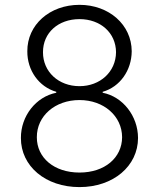

<svg xmlns="http://www.w3.org/2000/svg" viewBox="-20 -757 652 787"><path d="M305.8 9.9C444.2 9.9 545.5 -76 545.8 -191.4C545.5 -281.6 483.3 -360.8 400.9 -376.8V-380.7C471.9 -400.9 519.5 -468.8 519.9 -546.9C519.5 -655.5 426.8 -737.2 305.8 -737.2C183.6 -737.2 91.3 -655.2 92 -546.9C91.3 -468.8 139.2 -401.3 210.6 -380.7V-376.8C127.5 -360.4 65.3 -281.6 65.7 -191.4C65.3 -76 166.5 9.9 305.8 9.9ZM305.8 -49.7C201.7 -49.7 130.7 -110.4 131 -194.6C130.7 -281.6 205.6 -346.9 305.8 -346.9C405.2 -346.9 480.1 -281.6 480.5 -194.6C480.1 -110.4 409.4 -49.7 305.8 -49.7ZM305.8 -403.8C220.2 -403.8 155.9 -462.7 156.2 -543C155.9 -622.5 218.8 -678.6 305.8 -678.6C392 -678.6 454.9 -622.5 455.6 -543C454.9 -462.7 390.6 -403.8 305.8 -403.8Z"/></svg>

Font: Karasuma Gothic
Style: Light
Weight: 300
Designer: Rasmus Andersson / Ryoko Nishizuka
Foundry: rsms
Version: Version 1.00